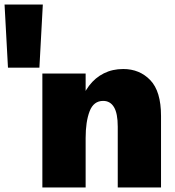

<svg xmlns="http://www.w3.org/2000/svg" viewBox="-141 -823 767 843"><path d="M376 -267Q376 -325 359.5 -352.5Q343 -380 312 -380Q270 -380 252.5 -334.5Q235 -289 235 -217L216 -282L209 -360Q223 -411 250 -446.5Q277 -482 315 -501Q353 -520 400 -520Q472 -520 519 -471Q566 -422 566 -314V0H376ZM45 -500H235V0H45ZM-121 -803H47L32 -526H-106Z"/></svg>

Font: Moderustic ExtraBold
Style: Regular
Weight: 800
Designer: Tural Alisoy
Foundry: TAFT Foundry
Version: Version 2.120